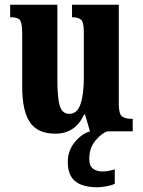

<svg xmlns="http://www.w3.org/2000/svg" viewBox="-20 -556 604 813"><path d="M214 10Q139 10 106.5 -38.5Q74 -87 74 -188V-413Q74 -456 65.5 -469.5Q57 -483 26 -483H23V-536H223V-216Q223 -142 233 -108Q243 -74 274 -74Q307 -74 321 -115.5Q335 -157 335 -227V-419Q335 -463 322.5 -473Q310 -483 288 -483H285V-536H483V-116Q483 -73 497 -63Q511 -53 533 -53H542V0H361L340 -71H336Q299 10 214 10ZM393 237Q330 237 298.5 211.5Q267 186 267 130Q267 82 296.5 46Q326 10 362 0H434Q408 10 383 40.5Q358 71 358 118Q358 146 373.5 158Q389 170 414 170Q437 170 466 161V222Q453 229 429.5 233Q406 237 393 237Z"/></svg>

Font: Noto Serif Khmer ExtraCondensed ExtraBold
Style: Regular
Weight: 800
Width: 2
Designer: Danh Hong and the Monotype Design Team
Foundry: Monotype Imaging Inc.
Version: Version 2.004; ttfautohint (v1.8.4.7-5d5b)